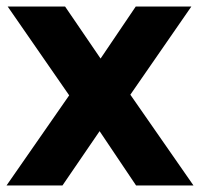

<svg xmlns="http://www.w3.org/2000/svg" viewBox="-24 -567 612 587"><path d="M392 0 280.5 -166 187.5 -275.5 -0.5 -547H175L283.5 -388L374.5 -277.5L567.5 0ZM-4 0 187.5 -275.5 283.5 -388 391 -547H561L374.5 -277.5L280.5 -166L167 0Z"/></svg>

Font: Encode Sans Condensed Thin
Style: Bold
Weight: 700
Version: Version 3.002